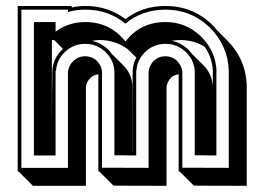

<svg xmlns="http://www.w3.org/2000/svg" viewBox="-20 -554 870 636"><path d="M151.9 -133.8Q151.9 -146.5 151.9 -158.9Q151.9 -171.4 152.3 -184.1Q152.3 -197.3 152.3 -215.1Q152.3 -232.9 152.6 -251.7Q152.8 -270.5 153.1 -288.1Q153.3 -305.7 153.3 -318.8Q154.3 -340.8 163.1 -358.6Q171.9 -376.5 187.5 -391.1L188.5 -392.1L159.7 -421.4H151.9ZM684.6 -227.5Q684.6 -250.5 684.8 -272.9Q685.1 -295.4 685.1 -318.4Q683.1 -363.3 657.7 -399.4Q621.6 -421.4 577.1 -421.4Q569.8 -421.4 562.7 -420.7Q555.7 -419.9 548.8 -418.9Q578.1 -413.1 602.5 -391.1Q606.4 -387.2 609.9 -383.1Q613.3 -378.9 616.7 -374.5L650.4 -341.3L653.3 -338.4Q667.5 -324.7 675.5 -307.1Q683.6 -289.6 684.6 -270ZM418.5 -51.3H418.9V-184.1Q418.9 -217.8 419.2 -251.5Q419.4 -285.2 419.4 -318.8Q419.9 -341.8 431.6 -363.3L403.8 -390.6Q361.8 -421.4 311 -421.4Q297.9 -421.4 284.7 -418.5Q314 -412.6 336.9 -391.1Q340.8 -387.2 344.5 -383.1Q348.1 -378.9 351.1 -374.5L389.2 -336.9Q416.5 -309.1 418.5 -270ZM41.5 14.2H38.6V-534.2H217.3V-531.2L218.8 -529.3Q239.7 -534.2 262.2 -534.2Q301.3 -534.2 334.2 -523.2Q367.2 -512.2 395.5 -490.7Q423.8 -512.7 456.5 -523.4Q489.3 -534.2 528.3 -534.2Q618.7 -534.2 682.6 -472.2Q687.5 -466.8 691.9 -462.2Q696.3 -457.5 700.7 -452.1L731.9 -420.9Q794.4 -358.4 797.4 -271V61.5L622.1 61L574.7 13.7H571.8V-308.1Q556.2 -305.7 545.9 -296.4H546.4Q540.5 -290.5 536.9 -283Q533.2 -275.4 531.7 -268.1V61.5L356 61L308.6 13.7H305.7V-308.1Q290.5 -306.2 280.3 -296.4Q267.6 -285.2 264.6 -267.6V61.5H88.9ZM92.3 -39.1V-481H164.1V-449.2Q207.5 -481 262.2 -481Q344.7 -481 395.5 -416.5Q445.3 -481 528.3 -481Q596.2 -481 645.3 -433.6Q694.3 -386.2 697.3 -318.8H696.8V-39.1L625 -39.6V-318.8Q622.6 -356.4 594.5 -382.6Q566.4 -408.7 528.3 -408.7Q489.3 -408.7 461.7 -382.6Q434.1 -356.4 431.6 -318.8H431.2V-39.1L358.9 -39.6V-318.8Q356.4 -356.4 328.6 -382.6Q300.8 -408.7 262.2 -408.7Q223.6 -408.7 195.8 -382.6Q168 -356.4 165.5 -318.8H164.1V-39.1ZM205.1 2V-317.4Q207 -328.6 211.4 -336.9Q215.8 -345.2 224.1 -353Q240.2 -367.7 262.2 -367.7Q284.2 -367.7 300.3 -353Q315.4 -337.9 317.9 -317.9V1.5L472.2 2V-316.9Q474.6 -337.9 489.7 -353Q505.9 -367.7 528.3 -367.7Q549.8 -367.7 565.9 -353Q581.5 -337.4 584 -316.9V1.5L737.8 2V-319.8Q734.9 -403.3 674.3 -463.4Q613.3 -522 528.3 -522Q450.7 -522 395.5 -475.6Q367.7 -498.5 334.7 -510.3Q301.8 -522 262.2 -522Q231.4 -522 205.1 -514.2V-522H50.8V2Z"/></svg>

Font: Gondrin
Style: Regular
Weight: 400
Designer: Peter Wiegel, original typeface by Carl Albert Fahrenwaldt 1901
Foundry: Peter Wiegel
Version: Version 1.000 2010 initial release